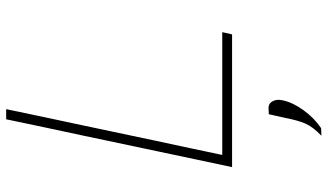

<svg xmlns="http://www.w3.org/2000/svg" viewBox="-234 -518 1035 606"><g transform="rotate(-90 283.0 -215.5)"><path d="M58 0Q71 -60 82.8 -116.5Q94.5 -173 108.5 -238L158 -472.5Q172.5 -539.5 184.5 -596.2Q196.5 -653 209 -713H241Q228.5 -653 216.5 -596.2Q204.5 -539.5 190 -472L141.5 -242.5Q129 -184.5 118.2 -134Q107.5 -83.5 96.5 -31H484L477 0ZM157 282Q185 255.5 195.5 231.2Q206 207 214 165Q217 153 219.5 140.5Q222 128 225 116L246 115Q259.5 115.5 266.2 128.5Q273 141.5 269 159Q262.5 191 238 225Q213.5 259 181 281Z"/></g></svg>

Font: Commissioner Thin
Style: Italic
Weight: 100
Italic angle: -12°
Designer: Kostas Bartsokas
Foundry: Kostas Bartsokas
Version: Version 1.000; ttfautohint (v1.8.3)